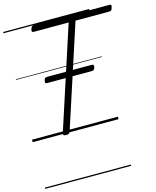

<svg xmlns="http://www.w3.org/2000/svg" viewBox="-173 -1000 1211 1490"><g transform="rotate(-15 432.5 -255.0)"><path d="M265 14Q238 14 243 -5L510 -825H230Q218 -825 215.5 -831Q213 -837 218 -851Q222 -865 228 -870Q234 -875 245 -875H850Q863 -875 864.5 -869Q866 -863 862 -850Q859 -836 853 -830.5Q847 -825 835 -825H565L298 -5Q295 5 287.5 9.5Q280 14 265 14ZM227 -414Q215 -414 213 -420.5Q211 -427 214 -438Q216 -449 221.5 -455Q227 -461 240 -461H598Q611 -461 612.5 -454Q614 -447 612 -437Q609 -426 603.5 -420Q598 -414 586 -414ZM0 365H690V375H0ZM0 -20H690V0H0ZM0 -505H690V-500H0ZM0 -885H690V-875H0Z"/></g></svg>

Font: Playwrite DK Loopet Guides
Style: Regular
Weight: 400
Designer: Veronika Burian, José Scaglione
Foundry: TypeTogether
Version: Version 1.003